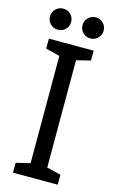

<svg xmlns="http://www.w3.org/2000/svg" viewBox="-126 -873 553 923"><g transform="rotate(15 150.5 -412.0)"><path d="M109.2 0V-667H192V0ZM39.2 -667H119.2L124 -596.2L39.2 -617.8ZM39.2 0V-49.2L124.2 -70L119.2 0ZM182 0 175.3 -70.8 262 -49.2V0ZM173.7 -596 182 -667H262V-617.8ZM69.3 -719.5Q47.3 -719.5 32.1 -734.8Q16.8 -750 16.8 -772Q16.8 -794.2 32.1 -809.3Q47.3 -824.5 69.4 -824.5Q91.5 -824.5 106.7 -809.3Q121.8 -794.2 121.8 -772Q121.8 -750 106.7 -734.8Q91.5 -719.5 69.3 -719.5ZM231 -719.5Q209 -719.5 193.8 -734.8Q178.5 -750 178.5 -772Q178.5 -794.2 193.8 -809.3Q209 -824.5 231.1 -824.5Q253.2 -824.5 268.3 -809.3Q283.5 -794.2 283.5 -772Q283.5 -750 268.3 -734.8Q253.2 -719.5 231 -719.5Z"/></g></svg>

Font: Epunda Slab Light
Style: Regular
Weight: 300
Designer: Simon Atzbach
Foundry: typofactur
Version: Version 1.102